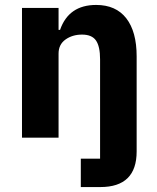

<svg xmlns="http://www.w3.org/2000/svg" viewBox="-20 -557 636 777"><path d="M307 200V85H385V-317Q385 -369 368.5 -393Q352 -417 312 -417Q273 -417 245 -397Q217 -377 217 -340V0H69V-525H217V-436H223Q258 -537 369 -537Q449 -537 491 -483Q533 -429 533 -329V56Q533 200 386 200Z"/></svg>

Font: Aneliza
Style: Bold
Weight: 700
Designer: Mike Abbink, Paul van der Laan, Pieter van Rosmalen
Foundry: Bold Monday
Version: Version 3.0